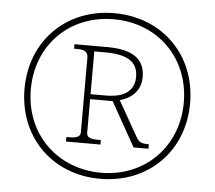

<svg xmlns="http://www.w3.org/2000/svg" viewBox="-52 -782 949 849"><g transform="rotate(5 422.5 -357.5)"><path d="M422 10C636 10 790 -144 790 -357C790 -571 636 -725 422 -725C208 -725 55 -570 55 -358C55 -144 209 10 422 10ZM424 -17C233 -17 83 -156 83 -358C83 -555 226 -698 422 -698C619 -698 762 -554 762 -358C762 -161 618 -17 424 -17ZM258 -141H411V-161H397C371 -161 348 -165 348 -187V-337H448L558 -141H624V-161C591 -161 581 -165 568 -187L479 -344C526 -357 571 -390 571 -454C571 -533 519 -573 404 -573H258V-553H271C297 -553 320 -549 320 -518V-187C320 -165 297 -161 271 -161H258ZM416 -359H348V-549H394C492 -549 542 -522 542 -453C542 -393 501 -359 416 -359Z"/></g></svg>

Font: Noto Serif Gurmukhi Thin
Style: Regular
Weight: 100
Designer: Vaibhav Singh and the Monotype Design Team
Foundry: Monotype Imaging Inc.
Version: Version 2.004